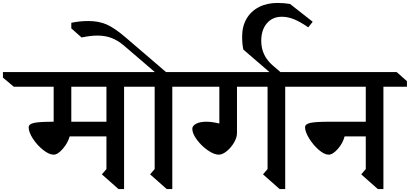

<svg xmlns="http://www.w3.org/2000/svg" viewBox="-130 -1276 2788 1306"><path d="M714 -686V10H676L563 -90L594 -126V-348H344Q331 -303 297 -263.5Q263 -224 235 -224Q204 -224 163.5 -256Q123 -288 94 -332.5Q65 -377 65 -410Q65 -432 101.5 -440Q138 -448 235 -448V-686H-36L-110 -748V-786H804L874 -724V-686ZM594 -686H355V-448H593L594 -447Z M1042 -686V10H1004L891 -90L922 -126V-686H854L784 -748V-786H923L713 -966Q672 -1001 629 -1017.5Q586 -1034 532 -1034Q486 -1034 425 -1021L355 -1083V-1121Q413 -1133 470 -1133Q542 -1133 595.5 -1109.5Q649 -1086 725 -1021L999 -786H1132L1202 -724V-686Z M1810 -686V10H1772L1659 -90L1690 -126V-686H1482V-372Q1482 -340 1461.5 -305.5Q1441 -271 1412 -247.5Q1383 -224 1358 -224Q1326 -224 1283 -254Q1240 -284 1209 -326Q1178 -368 1178 -400Q1178 -420 1203.5 -434Q1229 -448 1275 -448Q1311 -448 1362 -436V-686H1073L1002 -748V-786H1900L1970 -724V-686Z M1843 -1249 1997 -1128 1967 -1090Q1912 -1128 1870 -1145Q1828 -1162 1787 -1162Q1723 -1162 1685 -1117Q1647 -1072 1647 -998Q1647 -898 1725 -831L1810 -758L1778 -721L1525 -939Q1517 -978 1517 -1027Q1517 -1097 1547 -1148.5Q1577 -1200 1631.5 -1228Q1686 -1256 1758 -1256Q1802 -1256 1843 -1249Z M2478 -686V10H2440L2327 -90L2358 -126V-348H2214Q2202 -302 2168 -263Q2134 -224 2105 -224Q2076 -224 2038 -257Q2000 -290 1972.5 -335Q1945 -380 1945 -410Q1945 -432 1980.5 -440Q2016 -448 2109 -448H2358V-686H1846L1770 -748V-786H2568L2638 -724V-686Z"/></svg>

Font: Inknut
Style: Antiqua
Weight: 400
Designer: Claus Eggers Srensen
Foundry: Claus Eggers Srensen
Version: Version 1.000; ttfautohint (v1.2) -l 7 -r 28 -G 50 -x 13 -D 